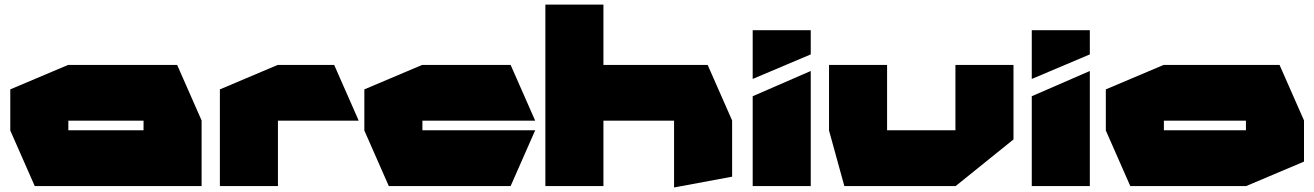

<svg xmlns="http://www.w3.org/2000/svg" viewBox="-20 -814 5750 840"><path d="M279 -286V-530H755L862 -287V-286ZM132 0 25 -243V-244H608V0ZM25 -244V-423L278 -530H279V-244ZM608 0V-286H862V0Z M942 0V-423L1195 -530H1196V0ZM1196 -286V-530H1442L1549 -287V-286Z M1681 0 1574 -243V-244H2321V-243L2214 0ZM1574 -244V-423L1827 -530H1828V-244ZM1828 -286V-530H2214L2321 -287V-286Z M2366 0V-794H2620V0ZM2929 6V-286H3183V-41L2930 6ZM2620 -286V-530H3076L3183 -287V-286Z M3273 0V-393L3526 -503H3527V0ZM3273 -469V-682H3527V-576L3274 -469Z M4160 0V-530H4414V-204L4161 0ZM3674 0 3607 -243V-244H4160V0ZM3607 -244V-530H3860H3861V-244Z M4494 0V-393L4747 -503H4748V0ZM4494 -469V-682H4748V-576L4495 -469Z M5072 -286V-530H5578L5685 -287V-286ZM4925 0 4818 -243V-244H5431V0ZM4818 -244V-423L5071 -530H5072V-244ZM5431 0V-286H5685V-107L5432 0Z"/></svg>

Font: Foldit Black
Style: Regular
Weight: 900
Version: Version 1.003